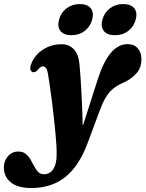

<svg xmlns="http://www.w3.org/2000/svg" viewBox="-132 -702 734 968"><path d="M363 -309Q392 -396 428.8 -437.8Q465.5 -479.5 511.5 -479.5Q543.5 -479.5 562.2 -458.8Q581 -438 581 -403.5Q581 -361.5 557 -333.5Q533 -305.5 493 -286.5Q472.5 -278 455.8 -267.5Q439 -257 424.5 -241.8Q410 -226.5 397.2 -204Q384.5 -181.5 372.5 -149L317 0Q285.5 90 242.8 144Q200 198 145.8 222Q91.5 246 25 246Q-42.5 246 -77.5 217.5Q-112.5 189 -112.5 142Q-112.5 109.5 -92 85.8Q-71.5 62 -40 62Q-16.5 62 -2.2 73.8Q12 85.5 21.8 102.2Q31.5 119 40.2 136.2Q49 153.5 60.5 165Q72 176.5 90 176.5Q103.5 176.5 115.2 170.5Q127 164.5 135.5 152.2Q144 140 148.8 121.8Q153.5 103.5 153.5 78.5Q154 58 152.2 28.2Q150.5 -1.5 147 -37.2Q143.5 -73 139.2 -111.5Q135 -150 130.2 -188.5Q125.5 -227 120.2 -262.2Q115 -297.5 110.5 -326Q107.5 -347.5 100.8 -357.5Q94 -367.5 85 -367.5Q79 -367.5 72.5 -363.5Q66 -359.5 57 -348Q51 -341.5 45.5 -339.2Q40 -337 33.5 -338Q27 -339.5 22.5 -348Q18 -356.5 23.5 -374Q32.5 -403.5 54.8 -427.2Q77 -451 108.8 -465Q140.5 -479 178 -479Q215.5 -479 239.5 -454.5Q263.5 -430 268.5 -380Q271 -356 273.5 -320.5Q276 -285 278.2 -243Q280.5 -201 282.2 -157.2Q284 -113.5 285 -72.2Q286 -31 286.5 2.5L265 -3ZM228.5 -524.5Q190 -524.5 173 -545.8Q156 -567 165.5 -602.5Q175.5 -639 203.8 -660.2Q232 -681.5 270 -681.5Q309 -681.5 325.8 -660.2Q342.5 -639 332.5 -602.5Q323 -567.5 295 -546Q267 -524.5 228.5 -524.5ZM447 -524.5Q408.5 -524.5 391.5 -545.8Q374.5 -567 384 -602.5Q394 -638.5 422.2 -660Q450.5 -681.5 488.5 -681.5Q528 -681.5 545 -660.2Q562 -639 552 -602.5Q542.5 -567.5 514.5 -546Q486.5 -524.5 447 -524.5Z"/></svg>

Font: Fraunces
Style: Bold Italic
Weight: 700
Italic angle: -16°
Version: Version 1.000;[b76b70a41]